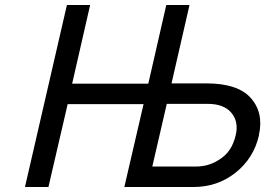

<svg xmlns="http://www.w3.org/2000/svg" viewBox="-20 -749 1062 769"><path d="M764 -82Q811 -82 849 -104Q884 -124 901 -151Q916 -174 924 -207Q937 -262 906 -298Q876 -333 812 -333H648L590 -82ZM478 0 555 -332H251L174 0H80L248 -729H341L269 -414H574L646 -729H739L667 -415H807Q932 -415 984 -357Q1037 -298 1017 -208V-206Q996 -115 923 -57Q851 0 754 0Z"/></svg>

Font: Miedinger
Style: Italic
Weight: 400
Italic angle: -13°
Version: Version 001.000